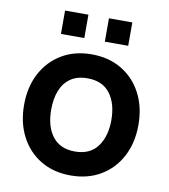

<svg xmlns="http://www.w3.org/2000/svg" viewBox="-83 -804 785 890"><g transform="rotate(10 309.0 -359.0)"><path d="M308.7 15Q227.4 15 167 -21.5Q106.6 -58 73.3 -122.3Q40 -186.6 40 -270.2Q40 -354.8 74 -419Q108 -483.2 168.5 -519.1Q228.9 -555 308.7 -555Q390 -555 450.6 -518.5Q511.2 -482.1 544.7 -417.9Q578.2 -353.7 578.2 -270.2Q578.2 -185.9 544.5 -121.7Q510.8 -57.4 450.1 -21.2Q389.4 15 308.7 15ZM308.7 -97.8Q380.2 -97.8 415.5 -146Q450.7 -194.2 450.7 -270.2Q450.7 -348.6 415 -395.4Q379.3 -442.2 308.7 -442.2Q260.2 -442.2 229 -420.3Q197.8 -398.5 182.6 -359.8Q167.5 -321.2 167.5 -270.2Q167.5 -191.4 203.3 -144.6Q239.2 -97.8 308.7 -97.8ZM467.8 -623.3H357.8V-733.3H467.8ZM261.2 -623.3H151.2V-733.3H261.2Z"/></g></svg>

Font: Manrope Variable Light
Style: Regular
Weight: 200
Designer: Mikhail Sharanda
Foundry: Mikhail Sharanda
Version: Version 4.505